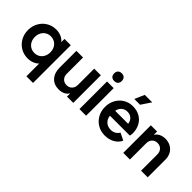

<svg xmlns="http://www.w3.org/2000/svg" viewBox="22 -1631 2677 2677"><g transform="rotate(45 1361.0 -292.0)"><path d="M480 -52Q450 -21 407 -4.5Q364 12 314 12Q236 12 173.5 -25.5Q111 -63 75 -128Q39 -193 39 -272Q39 -351 75 -416Q111 -481 174 -518.5Q237 -556 313 -556Q368 -556 413 -536.5Q458 -517 487 -481V-544H611V200H480ZM328 -108Q372 -108 406.5 -129Q441 -150 460.5 -187.5Q480 -225 480 -272Q480 -319 460.5 -356.5Q441 -394 406 -415Q371 -436 328 -436Q284 -436 249 -414.5Q214 -393 194.5 -355.5Q175 -318 175 -272Q175 -225 194.5 -187.5Q214 -150 249 -129Q284 -108 328 -108Z M722 -211V-544H853V-222Q853 -171 883.5 -139.5Q914 -108 963 -108Q1012 -108 1042.5 -140Q1073 -172 1073 -225V-544H1204V0H1080V-65Q1058 -27 1018.5 -7.5Q979 12 927 12Q832 12 777 -49Q722 -110 722 -211Z M1326 -544H1457V0H1326ZM1391 -770Q1427 -770 1447 -750Q1467 -730 1467 -694Q1467 -659 1447.5 -639Q1428 -619 1391 -619Q1356 -619 1336 -639Q1316 -659 1316 -694Q1316 -730 1336 -750Q1356 -770 1391 -770Z M1556 -273Q1556 -353 1591.5 -417.5Q1627 -482 1688.5 -519Q1750 -556 1826 -556Q1908 -556 1968 -520.5Q2028 -485 2059.5 -424Q2091 -363 2091 -290Q2091 -256 2084 -235H1692Q1698 -175 1738 -139Q1778 -103 1837 -103Q1881 -103 1912.5 -121.5Q1944 -140 1963 -173L2069 -121Q2044 -61 1981 -24.5Q1918 12 1836 12Q1754 12 1690.5 -26Q1627 -64 1591.5 -129Q1556 -194 1556 -273ZM1951 -335Q1946 -385 1912 -416.5Q1878 -448 1826 -448Q1776 -448 1741 -418.5Q1706 -389 1695 -335ZM1830 -784H1977L1881 -640H1767Z M2190 -544H2313V-477Q2334 -515 2374.5 -535.5Q2415 -556 2467 -556Q2526 -556 2573 -530Q2620 -504 2646 -457Q2672 -410 2672 -350V0H2541V-319Q2541 -372 2510.5 -404Q2480 -436 2431 -436Q2382 -436 2351.5 -404Q2321 -372 2321 -319V0H2190Z"/></g></svg>

Font: Evergrow Sans
Style: Bold
Weight: 700
Foundry: 10Web
Version: Version 1.000